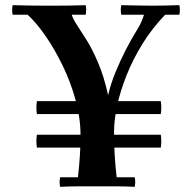

<svg xmlns="http://www.w3.org/2000/svg" viewBox="-20 -722 748 744"><path d="M213 2Q209 -17 213 -35H282Q287 -78 289.5 -118.5Q292 -159 292 -185V-198Q292 -266 272.5 -336Q253 -406 222 -469.5Q191 -533 155.5 -584Q120 -635 87 -665H258Q263 -648 279 -624Q295 -600 317 -564.5Q339 -529 361 -477Q383 -425 399 -353Q409 -397 427.5 -442Q446 -487 466.5 -527Q487 -567 503 -593Q521 -621 528 -638Q535 -655 538 -665H620Q569 -612 532 -552Q495 -492 470.5 -430.5Q446 -369 434 -313Q422 -257 422 -213V-200Q422 -163 424.5 -120.5Q427 -78 432 -35H502Q506 -17 502 2Q468 0 430 0Q392 0 357 0Q323 0 285.5 0Q248 0 213 2ZM29 -665Q25 -684 29 -702Q64 -701 95 -700.5Q126 -700 160 -700Q173 -700 198.5 -700Q224 -700 254 -700.5Q284 -701 312 -702Q316 -684 312 -665ZM450 -665Q446 -684 450 -702Q492 -701 525 -700.5Q558 -700 577 -700Q597 -700 619 -700.5Q641 -701 675 -702Q679 -684 675 -665ZM603 -280H123Q119 -305 123 -330H603Q607 -305 603 -280ZM603 -150H123Q119 -175 123 -200H603Q607 -175 603 -150Z"/></svg>

Font: Poltawski Nowy SemiBold
Style: Regular
Weight: 600
Version: Version 1.001;gftools[0.9.25]